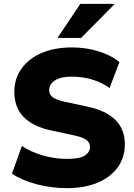

<svg xmlns="http://www.w3.org/2000/svg" viewBox="-20 -961 691 992"><path d="M326 11Q243 11 167 -9.5Q91 -30 42 -64L93 -207Q139 -176 201 -158Q263 -140 326 -140Q392 -140 418.5 -157.5Q445 -175 445 -201Q445 -224 426.5 -238Q408 -252 361 -262L244 -287Q54 -328 54 -486Q54 -555 91.5 -607Q129 -659 196 -687.5Q263 -716 352 -716Q425 -716 490.5 -695.5Q556 -675 597 -640L546 -506Q508 -534 458 -549.5Q408 -565 350 -565Q294 -565 264 -545.5Q234 -526 234 -495Q234 -473 252 -459Q270 -445 316 -435L432 -410Q625 -369 625 -216Q625 -147 588 -96Q551 -45 484 -17Q417 11 326 11ZM277 -765 395 -941H573L399 -765Z"/></svg>

Font: Nunito Sans Black
Style: Regular
Weight: 900
Designer: Vernon Adams
Foundry: Vernon Adams
Version: Version 3.006; ttfautohint (v1.8.3)